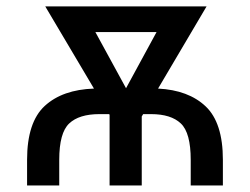

<svg xmlns="http://www.w3.org/2000/svg" viewBox="-20 -565 762 585"><path d="M659.1 0H561.1V-78.1Q561.1 -160.2 531.1 -188.7Q501.1 -217.3 440.3 -217.3H416.2L411.9 -210.2V0H313.9V-215.2L312.5 -217.3H282.7Q220.9 -217.3 190.7 -188.7Q160.5 -160.2 160.5 -78.1V0H62.5V-78.1Q62.5 -192.8 116.5 -242.4Q170.5 -291.9 266.3 -295.1L117.9 -545.5H609.4L461.6 -295.1Q554.3 -290.5 606.7 -240.8Q659.1 -191.1 659.1 -78.1ZM364 -296.2 457 -467.3H270.6Z"/></svg>

Font: Linik Sans
Style: Regular
Weight: 400
Designer: Rasmus Andersson (font), Marc Monis (original base), Kil Hyung-jin (Pretendard portions), Cristiano Sobral (main changes
Foundry: rsms
Version: Version 3.018;May 31, 2022;FontCreator 14.0.0.2814 64-bit; t